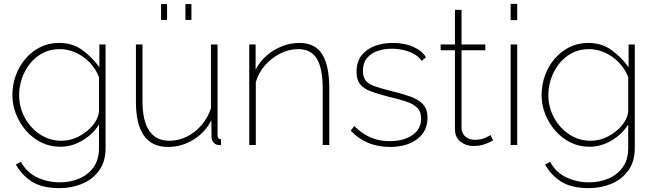

<svg xmlns="http://www.w3.org/2000/svg" viewBox="-20 -750 3384 993"><path d="M292 9Q238 9 193 -13.5Q148 -36 114.5 -74.5Q81 -113 62.5 -160.5Q44 -208 44 -258Q44 -311 61.5 -359.5Q79 -408 111.5 -446Q144 -484 188 -506Q232 -528 286 -528Q355 -528 406 -491Q457 -454 494 -402V-520H526V16Q526 86 492.5 132Q459 178 405 200.5Q351 223 289 223Q198 223 145.5 189.5Q93 156 62 101L88 87Q119 143 173.5 168Q228 193 289 193Q345 193 391 173Q437 153 464.5 114Q492 75 492 16V-106Q460 -55 405.5 -23Q351 9 292 9ZM298 -22Q345 -22 388 -44.5Q431 -67 459.5 -101.5Q488 -136 492 -172V-351Q476 -393 444.5 -426Q413 -459 372.5 -477.5Q332 -496 289 -496Q239 -496 200 -475Q161 -454 134 -419.5Q107 -385 93 -343Q79 -301 79 -258Q79 -196 108 -142Q137 -88 187 -55Q237 -22 298 -22Z M683 -224V-520H717V-228Q717 -22 856 -22Q903 -22 946.5 -43.5Q990 -65 1022.5 -103Q1055 -141 1071 -190V-520H1105V-52Q1105 -30 1123 -30V0Q1109 1 1104 -1Q1091 -4 1082.5 -15.5Q1074 -27 1074 -42L1073 -128Q1040 -64 979.5 -27Q919 10 849 10Q683 10 683 -224ZM813 -647V-729H844V-647ZM939 -647V-729H970V-647Z M1683 0H1649V-290Q1649 -397 1618.5 -446.5Q1588 -496 1522 -496Q1475 -496 1430 -473.5Q1385 -451 1351 -412.5Q1317 -374 1303 -325V0H1269V-520H1302V-390Q1323 -431 1358.5 -462Q1394 -493 1438 -510.5Q1482 -528 1528 -528Q1610 -528 1646.5 -469Q1683 -410 1683 -294Z M1996 10Q1936 10 1884.5 -11Q1833 -32 1794 -74L1812 -98Q1853 -58 1897 -39Q1941 -20 1995 -20Q2067 -20 2112.5 -51Q2158 -82 2158 -137Q2158 -173 2137.5 -193Q2117 -213 2078.5 -225.5Q2040 -238 1985 -251Q1931 -265 1895.5 -278.5Q1860 -292 1842 -315Q1824 -338 1824 -379Q1824 -430 1849.5 -463Q1875 -496 1917.5 -512Q1960 -528 2011 -528Q2073 -528 2118 -507.5Q2163 -487 2183 -454L2161 -435Q2140 -466 2097.5 -482Q2055 -498 2007 -498Q1967 -498 1933 -486.5Q1899 -475 1878 -449.5Q1857 -424 1857 -384Q1857 -351 1871.5 -333Q1886 -315 1916 -304.5Q1946 -294 1993 -282Q2054 -267 2098.5 -252Q2143 -237 2167 -211.5Q2191 -186 2191 -141Q2191 -71 2137.5 -30.5Q2084 10 1996 10Z M2530 -24Q2528 -23 2514 -15.5Q2500 -8 2478 -1.5Q2456 5 2429 5Q2390 5 2361.5 -17.5Q2333 -40 2333 -81V-490H2259V-520H2333V-699H2367V-520H2490V-490H2367V-86Q2369 -57 2389 -42Q2409 -27 2435 -27Q2468 -27 2491.5 -38Q2515 -49 2517 -52Z M2621 -646V-730H2655V-646ZM2621 0V-520H2655V0Z M3029 9Q2975 9 2930 -13.5Q2885 -36 2851.5 -74.5Q2818 -113 2799.5 -160.5Q2781 -208 2781 -258Q2781 -311 2798.5 -359.5Q2816 -408 2848.5 -446Q2881 -484 2925 -506Q2969 -528 3023 -528Q3092 -528 3143 -491Q3194 -454 3231 -402V-520H3263V16Q3263 86 3229.5 132Q3196 178 3142 200.5Q3088 223 3026 223Q2935 223 2882.5 189.5Q2830 156 2799 101L2825 87Q2856 143 2910.5 168Q2965 193 3026 193Q3082 193 3128 173Q3174 153 3201.5 114Q3229 75 3229 16V-106Q3197 -55 3142.5 -23Q3088 9 3029 9ZM3035 -22Q3082 -22 3125 -44.5Q3168 -67 3196.5 -101.5Q3225 -136 3229 -172V-351Q3213 -393 3181.5 -426Q3150 -459 3109.5 -477.5Q3069 -496 3026 -496Q2976 -496 2937 -475Q2898 -454 2871 -419.5Q2844 -385 2830 -343Q2816 -301 2816 -258Q2816 -196 2845 -142Q2874 -88 2924 -55Q2974 -22 3035 -22Z"/></svg>

Font: Raleway ExtraLight
Style: Regular
Weight: 200
Designer: Matt McInerney, Pablo Impallari, Rodrigo Fuenzalida
Foundry: Matt McInerney, Pablo Impallari, Rodrigo Fuenzalida
Version: Version 4.026